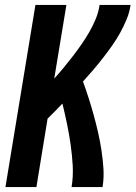

<svg xmlns="http://www.w3.org/2000/svg" viewBox="-20 -755 547 775"><path d="M2 0 123 -735H248L199 -438Q219 -460 238 -483Q257 -506 275 -529.5Q293 -553 310 -577.5Q327 -602 341.5 -627.5Q356 -653 367 -680Q378 -707 382 -735H507Q503 -706 491.5 -678Q480 -650 465.5 -623.5Q451 -597 433 -571.5Q415 -546 396 -521.5Q377 -497 356.5 -473Q336 -449 315 -426Q327 -393 338 -358.5Q349 -324 358.5 -289.5Q368 -255 376 -220Q384 -185 389.5 -148.5Q395 -112 397.5 -75Q400 -38 394 0H269Q276 -44 273.5 -87Q271 -130 265 -172Q259 -214 250.5 -255Q242 -296 232 -337L231 -336Q217 -321 202 -306Q187 -291 172 -276L127 0Z"/></svg>

Font: Iosevka Term Curly XBd Obl
Style: Regular
Weight: 800
Italic angle: -9°
Designer: Belleve Invis
Foundry: Belleve Invis
Version: Version 32.3.0